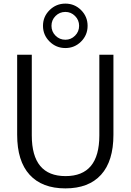

<svg xmlns="http://www.w3.org/2000/svg" viewBox="-20 -1033 723 1063"><path d="M530 -730H608V-287Q608 -141 539.5 -65.5Q471 10 342 10Q213 10 144 -65.5Q75 -141 75 -287V-730H156V-283Q156 -58 343 -58Q530 -58 530 -283ZM429 -977Q465 -941 465 -890Q465 -839 429 -803Q393 -767 342 -767Q291 -767 254.5 -803Q218 -839 218 -890Q218 -941 254.5 -977Q291 -1013 342 -1013Q393 -1013 429 -977ZM342 -967Q310 -967 287.5 -944.5Q265 -922 265 -890Q265 -858 287.5 -835.5Q310 -813 342 -813Q373 -813 395.5 -835.5Q418 -858 418 -890Q418 -922 395.5 -944.5Q373 -967 342 -967Z"/></svg>

Font: M PLUS 1p
Style: Regular
Weight: 400
Version: Version 1.062